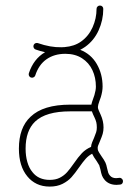

<svg xmlns="http://www.w3.org/2000/svg" viewBox="-20 -673 507 699"><path d="M427.7 -13.2Q427.7 -8.3 425 -4.9Q422.4 -1.5 417.5 -1Q411.1 -0.5 404.3 0Q377.4 0 361.8 -17.1Q354.5 -25.4 351.3 -33.9Q348.1 -42.5 345.7 -55.7Q342.3 -68.8 341.3 -71.3Q338.9 -76.2 332 -86.4Q320.8 -101.6 315.4 -113.3Q302.2 -106.4 292.2 -95.2Q282.2 -84 268.1 -64Q252.9 -42 240.2 -27.8Q227.5 -13.7 207.8 -3.7Q188 6.3 161.1 6.3Q134.8 6.3 114.3 -3.4Q93.8 -13.2 79.6 -30.8Q48.8 -67.9 48.8 -131.8Q48.8 -208.5 91.3 -248Q137.2 -292 235.4 -292H312.5Q314 -299.8 319.8 -315.4L323.7 -326.7Q329.1 -344.7 329.1 -357.9Q329.1 -390.6 316.4 -417.7Q303.7 -444.8 278.6 -460.9Q253.4 -477.1 217.8 -477.1Q177.7 -477.1 149.4 -457.3Q121.1 -437.5 108.4 -398.4Q107.4 -395 104 -392.6Q100.6 -390.1 96.7 -390.1Q91.3 -390.1 87.9 -393.8Q84.5 -397.5 84.5 -402.3Q84.5 -404.8 85 -406.2Q102.1 -458.5 144 -482.9Q126.5 -486.8 109.9 -492.7Q106.4 -493.7 104 -497.1Q101.6 -500.5 101.6 -504.4Q101.6 -509.8 105.2 -513.2Q108.9 -516.6 113.8 -516.6Q116.2 -516.6 117.7 -516.1Q164.1 -500 203.1 -501L214.8 -501.5Q251 -504.4 275.4 -522Q302.7 -541.5 317.1 -573.7Q331.5 -606 331.5 -640.6Q331.5 -646 335.2 -649.4Q338.9 -652.8 343.8 -652.8Q349.1 -652.8 352.5 -649.4Q356 -646 356 -640.6Q356 -600.1 339.1 -562.7Q322.3 -525.4 290 -502.4Q280.8 -496.1 272 -491.7Q311.5 -476.1 332.5 -439.7Q353.5 -403.3 353.5 -357.9Q353.5 -340.8 347.2 -319.8Q346.7 -317.4 342.3 -306.2Q336.4 -290 336.4 -283.2Q336.4 -277.8 339.6 -270.8Q342.8 -263.7 346.7 -254.9Q356.9 -232.4 356.9 -209Q356.9 -196.3 353.8 -185.5Q350.6 -174.8 344.7 -161.1Q338.4 -146 336.7 -141.6Q335 -137.2 335.9 -129.4Q336.4 -125 340.6 -117.9Q344.7 -110.8 349.6 -104Q358.9 -91.3 363.8 -81.1Q367.2 -74.2 370.1 -59.6Q372.1 -50.3 374 -44.4Q376 -38.6 380.4 -33.7Q388.2 -24.4 402.8 -24.4Q408.2 -24.9 413.6 -25.4Q418.9 -26.4 423.3 -22.5Q427.7 -18.6 427.7 -13.2ZM98.1 -46.4Q120.1 -18.1 161.1 -18.1Q182.6 -18.1 197.8 -25.9Q212.9 -33.7 223.4 -45.2Q233.9 -56.6 248.5 -77.6Q264.6 -101.1 278.3 -115.5Q292 -129.9 311.5 -138.2Q312 -146.5 315.7 -155.5Q319.3 -164.6 322.3 -170.9Q327.6 -184.1 330.1 -191.7Q332.5 -199.2 332.5 -209Q332.5 -219.7 330.6 -227.8Q328.6 -235.8 324.2 -245.1Q321.8 -250.5 318.8 -256.6Q315.9 -262.7 314.5 -267.6H235.4Q147 -267.6 107.9 -230.5Q73.2 -197.3 73.2 -131.8Q73.2 -105 79.6 -83Q85.9 -61 98.1 -46.4Z"/></svg>

Font: Velvelyne Light
Style: Regular
Weight: 200
Designer: Manon Van der Borght et Mariel Nils
Foundry: Velvetyne
Version: Version 1.070